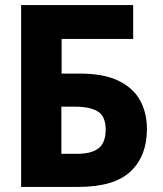

<svg xmlns="http://www.w3.org/2000/svg" viewBox="-20 -734 640 754"><path d="M63 0V-714H503V-581H222V-445H295Q387 -445 445 -417Q503 -389 530 -340Q557 -291 557 -228Q557 -121 492.5 -60.5Q428 0 288 0ZM221 -130H283Q340 -130 367.5 -152Q395 -174 395 -225Q395 -277 364.5 -296Q334 -315 276 -315H221Z"/></svg>

Font: Noto Sans Mono ExtraBold
Style: Regular
Weight: 800
Designer: Monotype Design Team
Foundry: Monotype Imaging Inc.
Version: Version 2.014